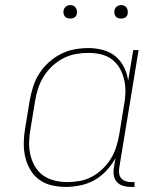

<svg xmlns="http://www.w3.org/2000/svg" viewBox="-20 -727 640 755"><path d="M239 8Q210 8 182.5 1.5Q155 -5 133.5 -21Q112 -37 98.5 -60.5Q85 -84 79 -110.5Q73 -137 73.5 -166Q74 -195 79 -223L97 -333Q102 -360 110.5 -387Q119 -414 134.5 -438Q150 -462 172 -482Q194 -502 220 -515Q246 -528 273 -533Q300 -538 328 -538Q357 -538 385 -530.5Q413 -523 434 -505.5Q455 -488 467.5 -463Q480 -438 484 -410L504 -530H525L449 -68Q447 -57 448.5 -45.5Q450 -34 456.5 -26Q463 -18 474 -14.5Q485 -11 496 -11H509V8H493Q478 8 463.5 3.5Q449 -1 439.5 -11.5Q430 -22 427.5 -37.5Q425 -53 428 -68L434 -105Q419 -78 398 -55.5Q377 -33 351 -18.5Q325 -4 296 2Q267 8 239 8ZM245 -11Q269 -11 294 -15.5Q319 -20 342 -32.5Q365 -45 384 -63.5Q403 -82 416.5 -104Q430 -126 437.5 -150.5Q445 -175 449 -199L467 -309Q472 -334 473 -360Q474 -386 469 -410Q464 -434 452.5 -455.5Q441 -477 422 -492Q403 -507 378.5 -513Q354 -519 328 -519Q303 -519 278 -514.5Q253 -510 229.5 -498Q206 -486 186 -467.5Q166 -449 152 -426.5Q138 -404 130 -379.5Q122 -355 118 -330L100 -220Q95 -194 94.5 -168Q94 -142 99.5 -118Q105 -94 117.5 -72.5Q130 -51 150 -37Q170 -23 194.5 -17Q219 -11 245 -11ZM456 -654Q450 -654 444 -656Q438 -658 434.5 -663Q431 -668 430 -674Q429 -680 430 -686Q431 -691 433.5 -695Q436 -699 439.5 -701.5Q443 -704 447.5 -705.5Q452 -707 456 -707Q463 -707 468.5 -704.5Q474 -702 477.5 -697Q481 -692 482 -686Q483 -680 482 -674Q482 -669 479.5 -665Q477 -661 473 -658.5Q469 -656 465 -655Q461 -654 456 -654ZM256 -654Q250 -654 244 -656Q238 -658 234.5 -663Q231 -668 230 -674Q229 -680 230 -686Q231 -691 233.5 -695Q236 -699 239.5 -701.5Q243 -704 247.5 -705.5Q252 -707 256 -707Q263 -707 268.5 -704.5Q274 -702 277.5 -697Q281 -692 282 -686Q283 -680 282 -674Q282 -669 279.5 -665Q277 -661 273 -658.5Q269 -656 265 -655Q261 -654 256 -654Z"/></svg>

Font: Iosevka Slab Thin Extended
Style: Italic
Weight: 100
Width: 7
Italic angle: -9°
Monospace: yes
Designer: Belleve Invis
Foundry: Belleve Invis
Version: Version 11.1.0; ttfautohint (v1.8.3)